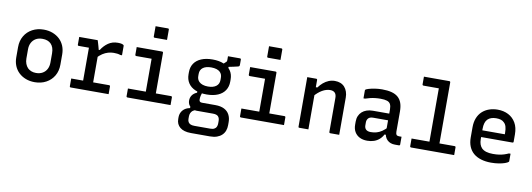

<svg xmlns="http://www.w3.org/2000/svg" viewBox="-72 -1266 5544 2000"><g transform="rotate(10 2700.0 -266.0)"><path d="M300 -545Q352 -545 395 -528.5Q438 -512 469 -482.5Q500 -453 516.5 -412.5Q533 -372 533 -323V-215Q533 -148 503 -97Q473 -46 420 -17.5Q367 11 300 11Q248 11 205 -5.5Q162 -22 131 -51.5Q100 -81 83.5 -121.5Q67 -162 67 -211V-319Q67 -386 97 -437Q127 -488 180 -516.5Q233 -545 300 -545ZM304 -448Q262 -448 233 -431Q204 -414 188.5 -384Q173 -354 173 -315V-218Q173 -187 182.5 -162Q192 -137 209 -119Q224 -104 246.5 -95Q269 -86 296 -86Q338 -86 367.5 -103.5Q397 -121 412 -151Q427 -181 427 -219V-316Q427 -349 418.5 -374Q410 -399 393 -416Q377 -432 354.5 -440Q332 -448 304 -448Z M795 -55V-108Q795 -125 795 -141Q795 -157 795 -173.5Q795 -190 795 -206Q795 -245 795 -284Q795 -323 795 -362.5Q795 -402 795 -441H779Q756 -441 732.5 -441Q709 -441 687 -441Q682 -441 679 -444Q676 -447 676 -452Q676 -472 676 -492.5Q676 -513 676 -534Q688 -534 702.5 -534Q717 -534 732.5 -534Q748 -534 764.5 -534Q781 -534 799 -534Q817 -534 835.5 -534Q854 -534 871 -534Q871 -534 874 -525.5Q877 -517 881 -503Q885 -489 889.5 -473.5Q894 -458 897.5 -443.5Q901 -429 901 -418Q901 -379 901 -334.5Q901 -290 901 -242Q901 -194 901 -145.5Q901 -97 901 -50ZM877 -437H910Q940 -485 983 -514.5Q1026 -544 1084 -544Q1110 -544 1124.5 -540Q1139 -536 1144 -531Q1147 -529 1147.5 -526Q1148 -523 1148 -519Q1148 -495 1148 -471Q1148 -447 1148 -423H1131Q1113 -429 1096.5 -431Q1080 -433 1059 -433Q1030 -433 1000.5 -424.5Q971 -416 942.5 -397.5Q914 -379 885 -347ZM669 -93H1070Q1074 -93 1076 -91.5Q1078 -90 1079.5 -88Q1081 -86 1081 -82Q1081 -68 1081 -55Q1081 -42 1081 -28Q1081 -14 1081 0H680Q675 0 672 -3Q669 -6 669 -11Q669 -25 669 -39Q669 -53 669 -66Q669 -79 669 -93Z M1458 -63V-110Q1458 -130 1458 -150.5Q1458 -171 1458 -192Q1458 -217 1458 -242Q1458 -267 1458 -291.5Q1458 -316 1458 -341Q1458 -366 1458 -391Q1458 -416 1458 -441H1441Q1416 -441 1392.5 -441Q1369 -441 1344.5 -441Q1320 -441 1295 -441Q1292 -441 1289.5 -442.5Q1287 -444 1285.5 -446.5Q1284 -449 1284 -452Q1284 -472 1284 -492.5Q1284 -513 1284 -534Q1329 -534 1374 -534Q1419 -534 1463.5 -534Q1508 -534 1553 -534Q1557 -534 1559 -532.5Q1561 -531 1562.5 -529Q1564 -527 1564 -523Q1564 -475 1564 -427.5Q1564 -380 1564 -333.5Q1564 -287 1564 -241Q1564 -195 1564 -150.5Q1564 -106 1564 -63ZM1269 -93H1724Q1729 -93 1731 -91.5Q1733 -90 1734.5 -88Q1736 -86 1736 -82Q1736 -68 1736 -55Q1736 -42 1736 -28Q1736 -14 1736 0H1280Q1277 0 1274.5 -1.5Q1272 -3 1270.5 -5Q1269 -7 1269 -11Q1269 -25 1269 -39Q1269 -53 1269 -66Q1269 -79 1269 -93ZM1440 -782Q1456 -782 1472.5 -782Q1489 -782 1505.5 -782Q1522 -782 1538.5 -782Q1555 -782 1571 -782Q1576 -782 1579 -779Q1582 -776 1582 -771V-662Q1566 -662 1549.5 -662Q1533 -662 1516.5 -662Q1500 -662 1483.5 -662Q1467 -662 1451 -662Q1446 -662 1443 -665Q1440 -668 1440 -673Z M2187 -505 2231 -545Q2235 -549 2236 -553Q2237 -557 2237 -564Q2237 -586 2237 -592.5Q2237 -599 2237 -605Q2265 -605 2300.5 -605Q2336 -605 2364 -605Q2369 -605 2372 -602Q2375 -599 2375 -594V-538Q2375 -529 2371.5 -524.5Q2368 -520 2354.5 -517Q2341 -514 2311 -507L2262 -497V-466ZM2086 -544Q2155 -544 2204.5 -523Q2254 -502 2280 -463.5Q2306 -425 2306 -371V-348Q2306 -295 2280 -255.5Q2254 -216 2204.5 -195Q2155 -174 2086 -174Q2016 -174 1966.5 -195Q1917 -216 1891 -255.5Q1865 -295 1865 -348V-371Q1865 -425 1891 -463.5Q1917 -502 1966.5 -523Q2016 -544 2086 -544ZM2086 -460Q2030 -460 1999 -437Q1968 -414 1968 -371V-348Q1968 -329 1974 -314.5Q1980 -300 1991 -289Q2006 -274 2030 -266Q2054 -258 2086 -258Q2141 -258 2172 -281.5Q2203 -305 2203 -348V-371Q2203 -390 2197.5 -404.5Q2192 -419 2180 -431Q2166 -445 2142 -452.5Q2118 -460 2086 -460ZM1986 -208 2043 -199Q2033 -171 2028.5 -151Q2024 -131 2024 -111Q2024 -95 2031.5 -88Q2039 -81 2055 -81H2196Q2253 -81 2290 -62Q2327 -43 2345 -8.5Q2363 26 2363 70V102Q2363 134 2353 161Q2343 188 2322 208Q2301 228 2270 239Q2239 250 2196 250H1996Q1957 250 1928 241.5Q1899 233 1879.5 217Q1860 201 1850 179Q1840 157 1840 129V111Q1840 81 1852.5 57Q1865 33 1888 17Q1911 1 1942 -4V-37L2010 5Q1985 10 1971.5 21.5Q1958 33 1951.5 49Q1945 65 1945 83V109Q1945 128 1952.5 141.5Q1960 155 1975.5 162.5Q1991 170 2018 170H2186Q2199 170 2209.5 168Q2220 166 2228 161.5Q2236 157 2241 152Q2250 143 2254 129.5Q2258 116 2258 101V76Q2258 45 2242 28Q2226 11 2186 11H2011Q1986 11 1965 -0.5Q1944 -12 1931 -33Q1918 -54 1918 -81Q1918 -113 1935.5 -137.5Q1953 -162 1986 -175Z M2658 -63V-110Q2658 -130 2658 -150.5Q2658 -171 2658 -192Q2658 -217 2658 -242Q2658 -267 2658 -291.5Q2658 -316 2658 -341Q2658 -366 2658 -391Q2658 -416 2658 -441H2641Q2616 -441 2592.5 -441Q2569 -441 2544.5 -441Q2520 -441 2495 -441Q2492 -441 2489.5 -442.5Q2487 -444 2485.5 -446.5Q2484 -449 2484 -452Q2484 -472 2484 -492.5Q2484 -513 2484 -534Q2529 -534 2574 -534Q2619 -534 2663.5 -534Q2708 -534 2753 -534Q2757 -534 2759 -532.5Q2761 -531 2762.5 -529Q2764 -527 2764 -523Q2764 -475 2764 -427.5Q2764 -380 2764 -333.5Q2764 -287 2764 -241Q2764 -195 2764 -150.5Q2764 -106 2764 -63ZM2469 -93H2924Q2929 -93 2931 -91.5Q2933 -90 2934.5 -88Q2936 -86 2936 -82Q2936 -68 2936 -55Q2936 -42 2936 -28Q2936 -14 2936 0H2480Q2477 0 2474.5 -1.5Q2472 -3 2470.5 -5Q2469 -7 2469 -11Q2469 -25 2469 -39Q2469 -53 2469 -66Q2469 -79 2469 -93ZM2640 -782Q2656 -782 2672.5 -782Q2689 -782 2705.5 -782Q2722 -782 2738.5 -782Q2755 -782 2771 -782Q2776 -782 2779 -779Q2782 -776 2782 -771V-662Q2766 -662 2749.5 -662Q2733 -662 2716.5 -662Q2700 -662 2683.5 -662Q2667 -662 2651 -662Q2646 -662 2643 -665Q2640 -668 2640 -673Z M3520 0Q3495 0 3473 0Q3451 0 3425 0Q3422 0 3419.5 -1.5Q3417 -3 3415.5 -5Q3414 -7 3414 -11Q3414 -71 3414 -131.5Q3414 -192 3414 -252Q3414 -312 3414 -372Q3414 -408 3397 -425.5Q3380 -443 3347 -443Q3328 -443 3306.5 -437Q3285 -431 3263.5 -418.5Q3242 -406 3220.5 -387.5Q3199 -369 3178 -343V-446H3210Q3232 -476 3258 -498Q3284 -520 3314.5 -532.5Q3345 -545 3380 -545Q3413 -545 3439 -534.5Q3465 -524 3483 -503.5Q3501 -483 3510.5 -455Q3520 -427 3520 -394Q3520 -346 3520 -297Q3520 -248 3520 -199.5Q3520 -151 3520 -102Q3520 -76 3520 -50.5Q3520 -25 3520 0ZM3194 0Q3177 0 3162 0Q3147 0 3131 0Q3115 0 3099 0Q3096 0 3094 -0.5Q3092 -1 3090.5 -2.5Q3089 -4 3088.5 -6Q3088 -8 3088 -11Q3088 -64 3088 -117.5Q3088 -171 3088 -223.5Q3088 -276 3088 -329Q3088 -382 3088 -435Q3088 -466 3088 -491.5Q3088 -517 3088 -534Q3106 -534 3122 -534Q3138 -534 3153 -534Q3168 -534 3183 -534Q3187 -534 3189 -532.5Q3191 -531 3192.5 -529Q3194 -527 3194 -523Q3194 -436 3194 -349Q3194 -262 3194 -174.5Q3194 -87 3194 0Z M4101 -348Q4101 -321 4101 -294.5Q4101 -268 4101 -240.5Q4101 -213 4101 -186Q4101 -159 4101 -134Q4101 -122 4103.5 -114Q4106 -106 4110 -101Q4115 -97 4121.5 -95Q4128 -93 4137 -93Q4139 -93 4141.5 -93Q4144 -93 4147 -93H4163Q4163 -72 4163 -52Q4163 -32 4163 -11Q4163 -6 4160 -3Q4157 0 4152 0Q4147 0 4133.5 0Q4120 0 4110 0Q4084 0 4063.5 -7.5Q4043 -15 4027.5 -30Q4012 -45 4003.5 -66.5Q3995 -88 3995 -116Q3995 -150 3995 -185.5Q3995 -221 3995 -255Q3995 -271 3995 -287Q3995 -303 3995 -319Q3995 -335 3995 -351Q3995 -387 3984.5 -407.5Q3974 -428 3948.5 -436.5Q3923 -445 3879 -445Q3850 -445 3823.5 -442Q3797 -439 3771.5 -433Q3746 -427 3720 -418H3703Q3703 -439 3703 -460Q3703 -481 3703 -501Q3703 -505 3704 -507Q3705 -509 3706 -510Q3712 -516 3738 -524Q3764 -532 3801.5 -538Q3839 -544 3879 -544Q3937 -544 3979 -533Q4021 -522 4048 -498.5Q4075 -475 4088 -438Q4101 -401 4101 -348ZM3771 -145Q3771 -116 3788 -100.5Q3805 -85 3839 -85Q3871 -85 3899.5 -93Q3928 -101 3956 -120Q3984 -139 4014 -172V-85H3984Q3969 -55 3944.5 -33.5Q3920 -12 3888 -1Q3856 10 3817 10Q3770 10 3736 -7.5Q3702 -25 3683.5 -57Q3665 -89 3665 -133V-166Q3665 -199 3676 -225Q3687 -251 3707.5 -269.5Q3728 -288 3757 -298Q3786 -308 3822 -308Q3857 -308 3890 -308Q3923 -308 3954.5 -308Q3986 -308 4017 -308Q4025 -308 4029.5 -296Q4034 -284 4035 -267.5Q4036 -251 4036 -237Q4000 -237 3969 -237Q3938 -237 3906.5 -237Q3875 -237 3839 -237Q3821 -237 3808.5 -233Q3796 -229 3787 -220Q3780 -212 3775.5 -201.5Q3771 -191 3771 -177Z M4269 -93H4724Q4729 -93 4731 -91.5Q4733 -90 4734.5 -88Q4736 -86 4736 -82Q4736 -68 4736 -55Q4736 -42 4736 -28Q4736 -14 4736 0H4280Q4277 0 4274.5 -1.5Q4272 -3 4270.5 -5Q4269 -7 4269 -11Q4269 -25 4269 -39Q4269 -53 4269 -66Q4269 -79 4269 -93ZM4284 -750Q4330 -750 4374 -750Q4418 -750 4463 -750Q4508 -750 4552 -750Q4557 -750 4559 -748.5Q4561 -747 4562.5 -745Q4564 -743 4564 -739Q4564 -653 4564 -566.5Q4564 -480 4564 -393Q4564 -306 4564 -219.5Q4564 -133 4564 -47H4446L4458 -68Q4458 -78 4458 -89.5Q4458 -101 4458 -111Q4458 -176 4458 -244Q4458 -312 4458 -381Q4458 -450 4458 -519.5Q4458 -589 4458 -657H4452Q4413 -657 4372.5 -657Q4332 -657 4296 -657Q4292 -657 4289.5 -658.5Q4287 -660 4285.5 -662.5Q4284 -665 4284 -668Q4284 -689 4284 -709Q4284 -729 4284 -750Z M5102 -545Q5165 -545 5214.5 -519.5Q5264 -494 5293 -444.5Q5322 -395 5322 -321V-244Q5322 -241 5320.5 -238.5Q5319 -236 5317 -235Q5315 -234 5311 -234H5061Q5045 -234 5028 -234Q5011 -234 4994 -234H4960L4951 -305H5218Q5218 -310 5218 -314.5Q5218 -319 5218 -323Q5218 -359 5210.5 -385Q5203 -411 5186 -426Q5172 -441 5151 -447.5Q5130 -454 5102 -454Q5043 -454 5011.5 -423Q4980 -392 4980 -321V-211Q4980 -181 4988 -158Q4996 -135 5011 -119Q5030 -100 5060 -91Q5090 -82 5131 -82Q5168 -82 5195.5 -86Q5223 -90 5247 -97.5Q5271 -105 5295 -116H5312Q5312 -97 5312 -77Q5312 -57 5312 -37Q5312 -35 5311 -33Q5310 -31 5308 -29Q5299 -20 5272 -10.5Q5245 -1 5207.5 5Q5170 11 5127 11Q5068 11 5020.5 -3.5Q4973 -18 4940.5 -46Q4908 -74 4891 -115.5Q4874 -157 4874 -211V-319Q4874 -374 4891 -416.5Q4908 -459 4939 -487.5Q4970 -516 5012 -530.5Q5054 -545 5102 -545Z"/></g></svg>

Font: Recursive Monospace Medium
Style: Regular
Weight: 500
Version: Version 1.047